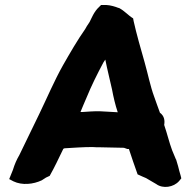

<svg xmlns="http://www.w3.org/2000/svg" viewBox="-20 -742 762 773"><path d="M17 -21 34 -12C69 5 114 0 148 -16L162 -25L165 -27C167 -28 177 -33 180 -34C200 -69 216 -104 235 -143L240 -145C273 -147 316 -150 352 -150C362 -149 374 -149 385 -149C417 -149 446 -147 479 -147L493 -142H499C510 -108 522 -74 534 -40C546 -34 566 -26 568 -25C581 -18 594 -9 609 -1C636 19 679 12 701 -13L710 -24L707 -36C703 -47 701 -59 697 -73L689 -100L688 -101C682 -115 678 -124 673 -137C661 -169 654 -201 641 -239C644 -256 642 -275 624 -288C616 -308 609 -331 601 -352C585 -395 576 -443 562 -492C548 -541 529 -607 518 -657L516 -668C496 -680 482 -698 459 -710H457C445 -715 426 -721 407 -722H387L379 -714C358 -695 348 -667 341 -654L332 -640L331 -639C330 -637 328 -634 323 -625C292 -581 262 -529 234 -480C198 -416 170 -349 138 -283C112 -228 84 -173 58 -118C47 -99 39 -81 32 -58ZM304 -291C311 -309 320 -329 328 -348C349 -399 370 -441 396 -490C399 -494 400 -497 404 -502C412 -461 423 -419 431 -382C437 -350 444 -320 454 -290C432 -291 408 -293 383 -294C364 -295 326 -292 311 -291Z"/></svg>

Font: Hussar Pisanka
Style: BlkKur
Weight: 700
Designer: Robert Jablonski
Foundry: Cannot Into Space Fonts
Version: Version 1.070